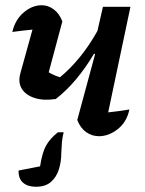

<svg xmlns="http://www.w3.org/2000/svg" viewBox="-20 -513 554 733"><path d="M193 -135Q146 -128 112 -139Q78 -150 63 -174.5Q48 -199 58 -234L104 -400Q63 -396 27 -391Q38 -438 70.5 -465.5Q103 -493 139 -493Q164 -493 185.5 -477Q207 -461 218 -431L166 -237Q186 -225 209 -218Q250 -252 286 -296.5Q322 -341 352 -395L373 -487H478L393 -84Q432 -88 474 -95Q464 -47 429.5 -20Q395 7 358 7Q331 7 309 -8.5Q287 -24 275 -55L343 -306L339 -308Q307 -254 270.5 -210.5Q234 -167 193 -135ZM117 200Q86 200 68 184.5Q50 169 51 138L133 122Q141 70 155.5 43.5Q170 17 201 -8H223Q218 12 216.5 29.5Q215 47 214 71Q214 105 204.5 134.5Q195 164 174 182Q153 200 117 200Z"/></svg>

Font: Piazzolla SemiBold
Style: Italic
Weight: 600
Italic angle: -11.3°
Designer: Juan Pablo del Peral
Foundry: Huerta Tipografica
Version: Version 1.330